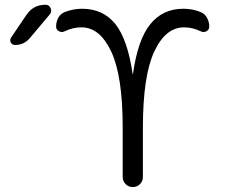

<svg xmlns="http://www.w3.org/2000/svg" viewBox="-20 -799 948 797"><path d="M89.8 -737.3Q118.2 -779.3 168.9 -779.3Q183.6 -779.3 189.9 -765.6Q196.3 -752 187.5 -740.2L104.5 -641.6Q80.1 -612.3 43 -612.3Q30.3 -612.3 24.4 -623Q22.5 -627.9 22.5 -632.8Q22.5 -637.7 26.4 -643.6ZM573.2 -269.5V-64.5Q573.2 -46.9 561 -34.7Q548.8 -22.5 531.2 -22.5Q513.7 -22.5 501.5 -34.7Q489.3 -46.9 489.3 -64.5V-269.5Q489.3 -483.4 441.9 -584.5Q394.5 -685.5 318.4 -685.5Q282.2 -685.5 248 -668.9Q236.3 -663.1 224.6 -669.4Q212.9 -675.8 212.9 -688.5Q212.9 -709 222.2 -725.6Q231.4 -742.2 249 -749Q283.2 -762.7 321.3 -762.7Q407.2 -762.7 459 -699.2Q509.8 -634.8 530.3 -493.2Q530.3 -492.2 531.2 -492.2Q532.2 -492.2 532.2 -493.2Q551.8 -633.8 603.5 -698.2Q655.3 -762.7 741.2 -762.7Q779.3 -762.7 812.5 -749Q830.1 -742.2 839.4 -725.1Q848.6 -708 848.6 -688.5Q848.6 -675.8 837.4 -669.4Q826.2 -663.1 813.5 -668.9Q779.3 -685.5 744.1 -685.5Q667 -685.5 620.1 -584.5Q573.2 -483.4 573.2 -269.5Z"/></svg>

Font: Gen Jyuu Gothic Normal
Style: Regular
Weight: 300
Designer: [Source Han Sans]
Ryoko NISHIZUKA  (kana & ideographs); Paul D. Hunt (Latin, Greek & Cyrillic); Wenlong ZHANG  (bopomofo
Version: Version 1.002.20150607